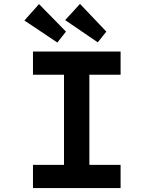

<svg xmlns="http://www.w3.org/2000/svg" viewBox="-20 -964 786 984"><path d="M149 0V-119H308V-581H149V-700H598V-581H438V-119H598V0ZM481 -747 314 -861 390 -944 525 -802ZM274 -746 105 -859 180 -943 318 -802Z"/></svg>

Font: Lexend Mega Medium
Style: Regular
Weight: 500
Version: Version 1.007